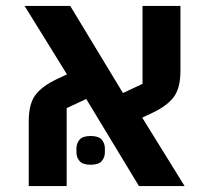

<svg xmlns="http://www.w3.org/2000/svg" viewBox="-20 -628 706 648"><path d="M77 -219Q77 -278 100 -308Q123 -338 172 -361L206 -377L63 -608H217L395 -314L461 -345V-608H589V-389Q589 -330 566 -300Q543 -270 494 -247L460 -231L603 0H449L271 -294L205 -263V0H77ZM286 -72Q259 -72 248.5 -84.5Q238 -97 238 -114V-127Q238 -144 248.5 -156.5Q259 -169 286 -169Q313 -169 323.5 -156.5Q334 -144 334 -127V-114Q334 -97 323.5 -84.5Q313 -72 286 -72Z"/></svg>

Font: IBM Plex Sans Hebrew SmBld
Style: Regular
Weight: 600
Designer: Mike Abbink, Paul van der Laan, Pieter van Rosmalen, Yanek Iontef
Foundry: Bold Monday
Version: Version 1.3